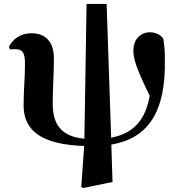

<svg xmlns="http://www.w3.org/2000/svg" viewBox="-20 -726 900 976"><path d="M522 -706H420L409 -21C290 -31 248 -97 248 -197C248 -279 254 -350 254 -429C254 -519 206 -557 140 -557C84 -557 44 -527 25 -487L31 -475C34 -475 52 -476 56 -476C94 -476 107 -460 107 -401C107 -334 100 -265 100 -190C100 -59 195 9 408 16L393 224L402 230L552 199L546 9C734 -23 824 -158 818 -427C818 -468 816 -493 810 -530C796 -550 770 -562 740 -562C702 -562 658 -533 658 -469C658 -429 670 -384 741 -239C720 -121 664 -49 545 -26Z"/></svg>

Font: Noto Serif KR Black
Style: Regular
Weight: 900
Version: Version 1.001;PS 1.001;hotconv 16.6.54;makeotf.lib2.5.65590